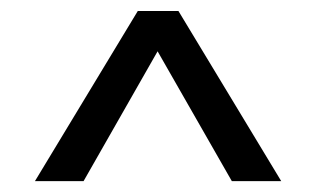

<svg xmlns="http://www.w3.org/2000/svg" viewBox="-20 -858 578 351"><path d="M306.2 -837.9 494.1 -526.9H403.8L268.1 -764.2L132.8 -526.9H43.9L231.9 -837.9Z"/></svg>

Font: Fira Sans Book
Style: Regular
Weight: 350
Designer: Carrois Corporate & Edenspiekermann AG
Foundry: Carrois Corporate GbR & Edenspiekermann AG
Version: Version 4.203;PS 004.203;hotconv 1.0.88;makeotf.lib2.5.64775